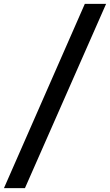

<svg xmlns="http://www.w3.org/2000/svg" viewBox="-78 -800 570 997"><path d="M-57.5 177 362.5 -780H473L51.5 177Z"/></svg>

Font: Merriweather Sans SemiBold
Style: Italic
Weight: 600
Italic angle: -7.5°
Designer: Eben Sorkin
Foundry: Eben Sorkin
Version: Version 2.001